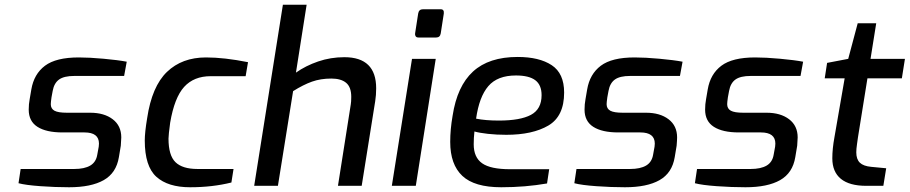

<svg xmlns="http://www.w3.org/2000/svg" viewBox="-20 -783 3833 809"><path d="M58 -11 67 -71H293Q336 -71 360.5 -85.5Q385 -100 390 -132L396 -165Q397 -171 397 -178Q397 -225 336 -225H243Q175 -225 138 -248.5Q101 -272 101 -321Q101 -344 105 -365L112 -406Q123 -471 169.5 -506Q216 -541 312 -541Q356 -541 416.5 -535.5Q477 -530 514 -523L503 -463H293Q250 -463 229 -448Q208 -433 202 -400L197 -373Q194 -352 194 -344Q194 -325 209.5 -316.5Q225 -308 262 -308H360Q419 -308 455 -280.5Q491 -253 491 -204Q491 -193 489 -169L481 -121Q470 -54 417 -24Q364 6 271 6Q213 6 150.5 1.5Q88 -3 58 -11Z M590 -191Q590 -225 600 -285Q620 -419 683.5 -480Q747 -541 848 -541Q925 -541 1025 -521L1015 -462H868Q797 -462 756 -417Q715 -372 697 -266Q690 -214 690 -199Q690 -128 719.5 -99.5Q749 -71 812 -71H964L955 -14Q875 6 781 6Q688 6 639 -38Q590 -82 590 -191Z M1172 -763H1272L1227 -477Q1268 -506 1320.5 -524Q1373 -542 1431 -542Q1565 -542 1565 -411Q1565 -382 1561 -357L1504 0H1404L1458 -343Q1460 -354 1460 -375Q1460 -416 1438.5 -434Q1417 -452 1376 -452Q1331 -452 1294.5 -439Q1258 -426 1215 -399L1151 0H1051Z M1729 -642 1742 -726Q1745 -744 1762 -744H1837Q1852 -744 1850 -726L1837 -642Q1834 -625 1818 -625H1743Q1735 -625 1731.5 -630Q1728 -635 1729 -642ZM1716 -535H1816L1732 0H1631Z M1877 -185Q1877 -238 1887 -295Q1906 -420 1973 -481.5Q2040 -543 2161 -543Q2252 -543 2304.5 -508.5Q2357 -474 2357 -393Q2357 -293 2290.5 -254Q2224 -215 2113 -215Q2072 -215 2036 -219Q2000 -223 1979 -229Q1976 -202 1976 -175Q1976 -120 2011.5 -95Q2047 -70 2129 -70H2294L2285 -10Q2193 6 2092 6Q1979 6 1928 -42Q1877 -90 1877 -185ZM2262 -382Q2262 -425 2235.5 -445Q2209 -465 2154 -465Q2076 -465 2037.5 -420Q1999 -375 1986 -283Q2026 -275 2082 -275Q2172 -275 2217 -299Q2262 -323 2262 -382Z M2400 -11 2409 -71H2635Q2678 -71 2702.5 -85.5Q2727 -100 2732 -132L2738 -165Q2739 -171 2739 -178Q2739 -225 2678 -225H2585Q2517 -225 2480 -248.5Q2443 -272 2443 -321Q2443 -344 2447 -365L2454 -406Q2465 -471 2511.5 -506Q2558 -541 2654 -541Q2698 -541 2758.5 -535.5Q2819 -530 2856 -523L2845 -463H2635Q2592 -463 2571 -448Q2550 -433 2544 -400L2539 -373Q2536 -352 2536 -344Q2536 -325 2551.5 -316.5Q2567 -308 2604 -308H2702Q2761 -308 2797 -280.5Q2833 -253 2833 -204Q2833 -193 2831 -169L2823 -121Q2812 -54 2759 -24Q2706 6 2613 6Q2555 6 2492.5 1.5Q2430 -3 2400 -11Z M2908 -11 2917 -71H3143Q3186 -71 3210.5 -85.5Q3235 -100 3240 -132L3246 -165Q3247 -171 3247 -178Q3247 -225 3186 -225H3093Q3025 -225 2988 -248.5Q2951 -272 2951 -321Q2951 -344 2955 -365L2962 -406Q2973 -471 3019.5 -506Q3066 -541 3162 -541Q3206 -541 3266.5 -535.5Q3327 -530 3364 -523L3353 -463H3143Q3100 -463 3079 -448Q3058 -433 3052 -400L3047 -373Q3044 -352 3044 -344Q3044 -325 3059.5 -316.5Q3075 -308 3112 -308H3210Q3269 -308 3305 -280.5Q3341 -253 3341 -204Q3341 -193 3339 -169L3331 -121Q3320 -54 3267 -24Q3214 6 3121 6Q3063 6 3000.5 1.5Q2938 -3 2908 -11Z M3487 -116Q3487 -156 3496 -205L3539 -453H3455L3465 -518L3554 -535L3594 -685H3672L3648 -535H3793L3780 -453H3635L3595 -204Q3594 -196 3591 -175.5Q3588 -155 3588 -141Q3588 -112 3603 -97.5Q3618 -83 3651 -80L3714 -74L3702 0H3630Q3559 0 3523 -29.5Q3487 -59 3487 -116Z"/></svg>

Font: Exo Medium
Style: Italic
Weight: 500
Italic angle: -9°
Designer: Natanael Gama
Foundry: Natanael Gama
Version: Version 1.500; ttfautohint (v1.6)